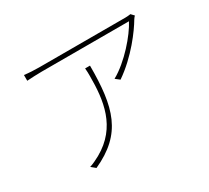

<svg xmlns="http://www.w3.org/2000/svg" viewBox="-135 -888 1225 1126"><g transform="rotate(-30 478.0 -325.5)"><path d="M460 -522C462 -503 462 -486 462 -469C462 -308 443 -137 268 -39C250 -29 218 -13 197 -7L226 17C453 -86 493 -241 493 -522ZM849 -665C839 -663 823 -662 814 -662H230C199 -662 160 -664 130 -668V-629C160 -631 199 -633 230 -633H821C784 -561 679 -438 579 -383L607 -361C730 -445 821 -571 853 -626C858 -634 863 -640 868 -645Z"/></g></svg>

Font: Kinto Sans Thin
Style: Regular
Weight: 100
Designer: Authors: Ryoko NISHIZUKA  (kana & ideographs); Paul D. Hunt (Latin, Greek & Cyrillic); Wenlong ZHANG  (bopomofo); Sandol
Foundry: Adobe Systems Incorporated, ookami Inc.
Version: Version 0.001